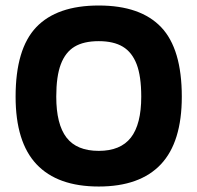

<svg xmlns="http://www.w3.org/2000/svg" viewBox="-20 -674 724 704"><path d="M646.6 -319.6Q646.6 -494.7 570.9 -574.3Q495.2 -653.8 342.1 -653.8Q188.7 -653.8 112.9 -574.3Q37.2 -494.7 37.2 -319.6Q37.2 -153 114 -71.6Q190.8 9.9 342.1 9.9Q493.1 9.9 569.9 -71.6Q646.6 -153 646.6 -319.6ZM186.3 -319.6Q186.3 -394.6 203.1 -438.6Q219.8 -482.6 253.3 -502.8Q286.9 -523.1 342.1 -523.1Q396.5 -523.1 430.3 -502.8Q464 -482.6 481 -438.6Q497.9 -394.6 497.9 -319.6Q497.9 -218.3 459.9 -169.5Q421.9 -120.8 342.1 -120.8Q261.5 -120.8 223.9 -169.5Q186.3 -218.3 186.3 -319.6Z"/></svg>

Font: Arad-VF Thin Dots1
Style: Regular
Weight: 100
Designer: Mohammad Darvishi
Version: Version 1.000;August 30, 2024;FontCreator 15.0.0.2992 64-bit